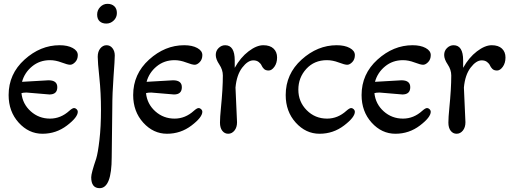

<svg xmlns="http://www.w3.org/2000/svg" viewBox="-20 -692 2678 1002"><path d="M238 -199 119 -209Q102 -209 92 -206Q98 -149 140.5 -111Q183 -73 241 -73Q297 -73 342 -114Q358 -128 366 -128Q374 -128 380 -122Q386 -116 386 -109Q386 -80 329.5 -37Q273 6 201.5 6Q130 6 77.5 -52Q25 -110 25 -196Q25 -306 108 -381Q191 -456 291 -456Q333 -456 359.5 -441.5Q386 -427 386 -404.5Q386 -382 372.5 -368Q359 -354 346 -354Q333 -354 301.5 -366Q270 -378 241 -378Q187 -378 147.5 -345.5Q108 -313 95 -265L233 -273Q279 -273 279 -237Q279 -199 238 -199Z M566 -127Q566 -127 563 128Q563 290 500 290Q456 290 456 233Q456 212 482 136Q491 107 499 38Q507 -31 507 -119Q507 -207 498.5 -287.5Q490 -368 490 -395.5Q490 -423 503.5 -439.5Q517 -456 536 -456Q555 -456 567 -440.5Q579 -425 579 -402.5Q579 -380 572.5 -292.5Q566 -205 566 -127ZM535 -569Q513 -569 500 -581Q487 -593 487 -616Q487 -639 503 -655.5Q519 -672 541 -672Q563 -672 576.5 -659.5Q590 -647 590 -624Q590 -601 573.5 -585Q557 -569 535 -569Z M888 -199 769 -209Q752 -209 742 -206Q748 -149 790.5 -111Q833 -73 891 -73Q947 -73 992 -114Q1008 -128 1016 -128Q1024 -128 1030 -122Q1036 -116 1036 -109Q1036 -80 979.5 -37Q923 6 851.5 6Q780 6 727.5 -52Q675 -110 675 -196Q675 -306 758 -381Q841 -456 941 -456Q983 -456 1009.5 -441.5Q1036 -427 1036 -404.5Q1036 -382 1022.5 -368Q1009 -354 996 -354Q983 -354 951.5 -366Q920 -378 891 -378Q837 -378 797.5 -345.5Q758 -313 745 -265L883 -273Q929 -273 929 -237Q929 -199 888 -199Z M1209 -235 1217 -54Q1217 -27 1203.5 -10.5Q1190 6 1171 6Q1152 6 1140 -9.5Q1128 -25 1128 -52Q1128 -79 1133 -129Q1143 -229 1143 -298Q1143 -328 1124.5 -355.5Q1106 -383 1106 -405Q1106 -427 1121 -441.5Q1136 -456 1155 -456Q1205 -456 1205 -377V-338Q1235 -392 1277 -424Q1319 -456 1354 -456Q1389 -456 1407.5 -438.5Q1426 -421 1426 -392Q1426 -363 1412 -343.5Q1398 -324 1382 -324Q1366 -324 1357.5 -332.5Q1349 -341 1345 -350.5Q1341 -360 1330 -368.5Q1319 -377 1302 -377Q1273 -377 1244 -339Q1215 -301 1209 -235Z M1686 -378Q1620 -378 1578.5 -332.5Q1537 -287 1537 -224Q1537 -161 1580.5 -117Q1624 -73 1687 -73Q1743 -73 1788 -114Q1804 -128 1812 -128Q1820 -128 1826 -122Q1832 -116 1832 -109Q1832 -80 1775.5 -37Q1719 6 1647.5 6Q1576 6 1523.5 -52Q1471 -110 1471 -196Q1471 -306 1554 -381Q1637 -456 1737 -456Q1779 -456 1805.5 -441.5Q1832 -427 1832 -404.5Q1832 -382 1818.5 -368Q1805 -354 1792 -354Q1779 -354 1747.5 -366Q1716 -378 1686 -378Z M2080 -199 1961 -209Q1944 -209 1934 -206Q1940 -149 1982.5 -111Q2025 -73 2083 -73Q2139 -73 2184 -114Q2200 -128 2208 -128Q2216 -128 2222 -122Q2228 -116 2228 -109Q2228 -80 2171.5 -37Q2115 6 2043.5 6Q1972 6 1919.5 -52Q1867 -110 1867 -196Q1867 -306 1950 -381Q2033 -456 2133 -456Q2175 -456 2201.5 -441.5Q2228 -427 2228 -404.5Q2228 -382 2214.5 -368Q2201 -354 2188 -354Q2175 -354 2143.5 -366Q2112 -378 2083 -378Q2029 -378 1989.5 -345.5Q1950 -313 1937 -265L2075 -273Q2121 -273 2121 -237Q2121 -199 2080 -199Z M2401 -235 2409 -54Q2409 -27 2395.5 -10.5Q2382 6 2363 6Q2344 6 2332 -9.5Q2320 -25 2320 -52Q2320 -79 2325 -129Q2335 -229 2335 -298Q2335 -328 2316.5 -355.5Q2298 -383 2298 -405Q2298 -427 2313 -441.5Q2328 -456 2347 -456Q2397 -456 2397 -377V-338Q2427 -392 2469 -424Q2511 -456 2546 -456Q2581 -456 2599.5 -438.5Q2618 -421 2618 -392Q2618 -363 2604 -343.5Q2590 -324 2574 -324Q2558 -324 2549.5 -332.5Q2541 -341 2537 -350.5Q2533 -360 2522 -368.5Q2511 -377 2494 -377Q2465 -377 2436 -339Q2407 -301 2401 -235Z"/></svg>

Font: Macondo Swash Caps
Style: Regular
Weight: 400
Designer: John Vargas Beltran
Foundry: John Vargas Beltran
Version: Version 2.001